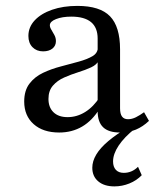

<svg xmlns="http://www.w3.org/2000/svg" viewBox="-20 -447 561 664"><path d="M317.7 -206.5V-313.7Q317.7 -351.6 294.8 -370.6Q271.8 -389.5 226.6 -389.5Q195.2 -389.5 173.8 -381Q152.4 -372.6 152.4 -359.7Q152.4 -352.4 157.7 -344Q162.9 -335.5 168.1 -325.8Q173.4 -316.1 173.4 -304.8Q173.4 -288.7 161.3 -279Q149.2 -269.4 129 -269.4Q106.5 -269.4 92.3 -283.9Q78.2 -298.4 78.2 -322.6Q78.2 -353.2 100 -376.6Q121.8 -400 160.1 -413.3Q198.4 -426.6 247.6 -426.6Q325.8 -426.6 360.5 -390.7Q395.2 -354.8 395.2 -276.6V-206.5ZM184.7 11.3Q129 11.3 96.4 -17.7Q63.7 -46.8 63.7 -96Q63.7 -133.9 81.9 -157.7Q100 -181.5 129 -195.2Q158.1 -208.9 190.7 -217.3Q223.4 -225.8 252.4 -233.9Q281.5 -241.9 300 -252.8Q318.5 -263.7 318.5 -283.9L321.8 -238.7Q315.3 -223.4 295.2 -214.1Q275 -204.8 250.4 -197.2Q225.8 -189.5 202 -179Q178.2 -168.5 162.9 -150.8Q147.6 -133.1 147.6 -104.8Q147.6 -75.8 164.9 -58.9Q182.3 -41.9 213.7 -41.9Q246 -41.9 274.6 -59.7Q303.2 -77.4 325 -111.3V-71.8Q299.2 -29.8 264.1 -9.3Q229 11.3 184.7 11.3ZM395.2 -72.6Q395.2 -53.2 402 -44Q408.9 -34.7 422.6 -34.7Q436.3 -34.7 450 -41.5Q463.7 -48.4 478.2 -58.9L495.2 -29Q474.2 -8.9 450 1.2Q425.8 11.3 395.2 11.3Q355.6 11.3 336.7 -6.9Q317.7 -25 317.7 -62.9V-206.5H395.2ZM375.8 197.6Q340.3 197.6 319.8 180.2Q299.2 162.9 299.2 133.1Q299.2 110.5 312.9 87.5Q326.6 64.5 354.8 40.7Q383.1 16.9 426.6 -8.9H450.8Q450.8 -5.6 449.6 -4.8Q448.4 -4 446 -1.6Q409.7 27.4 390.3 56.5Q371 85.5 371 111.3Q371 129.8 380.6 140.3Q390.3 150.8 408.1 150.8Q436.3 150.8 457.3 129.8L470.2 158.9Q452.4 177.4 427.4 187.5Q402.4 197.6 375.8 197.6Z"/></svg>

Font: Playfair 9pt
Style: Regular
Weight: 400
Designer: Claus Eggers Sørensen
Foundry: Claus Eggers Sørensen
Version: Version 2.203